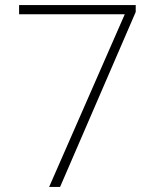

<svg xmlns="http://www.w3.org/2000/svg" viewBox="-20 -734 610 754"><path d="M173 0 470 -678H55V-714H513V-687L216 0Z"/></svg>

Font: Noto Sans Lao UI ExtLt
Style: Regular
Weight: 200
Designer: Monotype Design Team
Foundry: Monotype Imaging Inc.
Version: Version 2.000; ttfautohint (v1.8.4.7-5d5b)